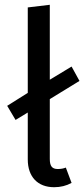

<svg xmlns="http://www.w3.org/2000/svg" viewBox="-20 -770 352 802"><path d="M221 -64C197 -64 188 -77 188 -106V-356L312 -432L279 -492L188 -437V-750L96 -739V-382L10 -328L45 -269L96 -300V-104C96 -31 138 12 206 12C233 12 257 6 279 -6L255 -70C245 -66 234 -64 221 -64Z"/></svg>

Font: Fira Sans
Style: Regular
Weight: 400
Designer: Carrois Corporate & Edenspiekermann AG
Foundry: Carrois Corporate GbR & Edenspiekermann AG
Version: Version 4.203